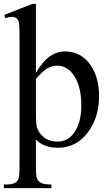

<svg xmlns="http://www.w3.org/2000/svg" viewBox="-23 -750 569 994"><path d="M-1 -673 145 -730H163V-373Q200 -435 236.5 -459.5Q273 -484 313 -484Q385 -484 433 -430Q490 -361 490 -253Q490 -131 420 -50Q363 15 276 15Q238 15 209 3Q189 -4 163 -27V116Q163 164 169.5 176.5Q176 189 190 197Q204 205 243 205V224H-3V205H9Q38 206 58 195Q67 189 72.5 176.5Q78 164 78 113V-580Q78 -626 73.5 -638.5Q69 -651 60 -657Q51 -663 37 -663Q24 -663 5 -656ZM163 -342V-167Q163 -109 168 -91Q176 -63 203.5 -40Q231 -17 273 -17Q326 -17 356 -57Q398 -109 398 -204Q398 -312 352 -370Q319 -410 273 -410Q248 -410 224 -397Q206 -389 163 -342Z"/></svg>

Font: MM Taunggyi
Style: Regular
Weight: 400
Designer: Khon Soe Zaw Thu
Version: Version 1.00 July 18, 2016, initial release